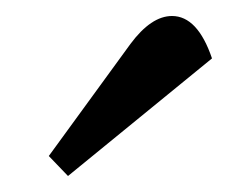

<svg xmlns="http://www.w3.org/2000/svg" viewBox="-20 -755 285 240"><path d="M195 -735Q227 -735 245 -682L65 -535L41 -560L143 -700Q169 -735 195 -735Z"/></svg>

Font: Imprima
Style: Regular
Weight: 400
Version: Version 1.001